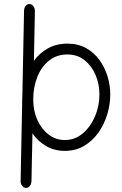

<svg xmlns="http://www.w3.org/2000/svg" viewBox="-20 -735 609 959"><path d="M109.4 203.6Q98.1 203.1 90.3 192.9Q82.5 182.6 83 168.5L90.8 -228Q90.8 -232.9 90.8 -238.3Q90.8 -251 91.8 -263.7L100.1 -680.7Q100.1 -695.3 108.2 -705.3Q116.2 -715.3 127.4 -714.8Q138.7 -714.8 146.5 -704.6Q154.3 -694.3 154.3 -679.7L149.4 -431.6Q177.2 -469.7 219.2 -493.4Q261.2 -517.1 316.9 -517.1Q369.6 -517.1 409.7 -494.9Q449.7 -472.7 476.6 -435.5Q503.4 -398.4 517.1 -353.8Q530.8 -309.1 530.8 -263.7Q530.8 -213.4 515.6 -163.6Q500.5 -113.8 471.4 -72.5Q442.4 -31.2 400.1 -6.3Q357.9 18.6 303.7 18.6Q251.5 18.6 210.4 -5.4Q169.4 -29.3 142.1 -68.8L137.2 169.4Q136.7 184.1 128.7 194.1Q120.6 204.1 109.4 203.6ZM316.9 -462.9Q262.7 -462.9 224.4 -431.9Q186 -400.9 166 -349.6Q146 -298.3 146 -238.3Q146 -182.1 166.5 -136.2Q187 -90.3 222.7 -63Q258.3 -35.6 303.7 -35.6Q354 -35.6 392.8 -68.1Q431.6 -100.6 454.1 -152.6Q476.6 -204.6 476.6 -263.7Q476.6 -315.9 457 -361.3Q437.5 -406.7 401.9 -434.8Q366.2 -462.9 316.9 -462.9Z"/></svg>

Font: Mikhak-DS2-FD Light
Style: Regular
Weight: 300
Designer: Amin Abedi
Version: Version 3.2